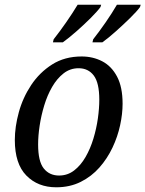

<svg xmlns="http://www.w3.org/2000/svg" viewBox="-20 -786 618 816"><path d="M219 10Q141 10 92 -40Q43 -90 43 -191Q43 -247 60 -309Q77 -371 112.5 -424.5Q148 -478 201.5 -512Q255 -546 327 -546Q375 -546 414.5 -525.5Q454 -505 477.5 -460.5Q501 -416 501 -345Q501 -302 490.5 -253.5Q480 -205 458 -158.5Q436 -112 402.5 -74Q369 -36 323 -13Q277 10 219 10ZM231 -40Q267 -40 295 -61.5Q323 -83 343.5 -118.5Q364 -154 377 -197Q390 -240 396 -283Q402 -326 402 -362Q402 -434 378.5 -465Q355 -496 314 -496Q278 -496 250 -474Q222 -452 201.5 -416.5Q181 -381 168 -338Q155 -295 148.5 -252Q142 -209 142 -172Q142 -100 166 -70Q190 -40 231 -40ZM376 -619Q402 -652 429 -691Q456 -730 477 -766H578L575 -756Q562 -738 533 -709.5Q504 -681 472 -652.5Q440 -624 415 -606H373ZM208 -619Q234 -652 261.5 -691.5Q289 -731 310 -766H410L407 -756Q394 -738 365.5 -709.5Q337 -681 304.5 -652.5Q272 -624 247 -606H205Z"/></svg>

Font: Noto Serif SemiCondensed
Style: Italic
Weight: 400
Width: 4
Italic angle: -12°
Designer: Monotype Design Team
Foundry: Monotype Imaging Inc.
Version: Version 2.013